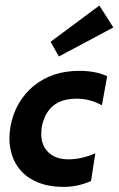

<svg xmlns="http://www.w3.org/2000/svg" viewBox="-20 -686 442 714"><path d="M217.5 9H209Q158 8 118.5 -8.8Q79 -25.5 54 -55.5Q29 -85.5 20 -127Q15 -148 15 -171Q15 -192.5 19 -216Q36 -308 105 -366.5Q174.5 -422.5 273.5 -422.5Q337.5 -422.5 378.5 -402.5L359 -294.5Q313.5 -319.5 264 -319Q155 -319 135 -212Q133.5 -199 133.5 -187Q133.5 -149.5 154.5 -125.5Q181.5 -93.5 234.5 -93.5Q284 -93.5 334.5 -116L318.5 -13Q269.5 9 217.5 9ZM199 -476 168 -530.5 349.5 -665.5 401.5 -584Z"/></svg>

Font: Lucymar Sans SemiBold
Style: Italic
Weight: 600
Italic angle: -10°
Foundry: The League of Moveable Type (original font) / Main changes by Cristiano Sobral with portions from Mirco Monsees
Version: Version 2.00;August 30, 2020;FontCreator 13.0.0.2681 64-bit